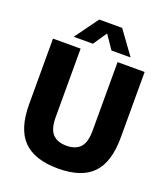

<svg xmlns="http://www.w3.org/2000/svg" viewBox="-168 -1068 1047 1196"><g transform="rotate(20 355.0 -470.0)"><path d="M357.5 10Q201 10 126.2 -66Q51.5 -142 51.5 -305.5V-740H234.5V-286.5Q234.5 -207.5 266 -174.5Q297.5 -141.5 357.5 -141.5Q417.5 -141.5 448.5 -174.5Q479.5 -207.5 479.5 -286.5V-740H659V-305.5Q659 -142 585.5 -66Q512 10 357.5 10ZM169 -795 281.5 -950H433.5L546 -795H419L357.5 -885.5L296 -795Z"/></g></svg>

Font: Encode Sans SmCnd XBd
Style: Regular
Weight: 800
Width: 4
Designer: Multiple Designers
Foundry: Impallari Type
Version: Version 3.002; ttfautohint (v1.8.3) -l 8 -r 50 -G 200 -x 14 